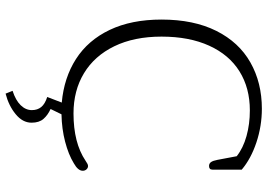

<svg xmlns="http://www.w3.org/2000/svg" viewBox="-155 -591 957 687"><g transform="rotate(90 323.5 -247.5)"><path d="M305 186Q339 175 356.5 157Q374 139 374 117Q374 97 363 83.5Q352 70 327 62L347 10Q258 2 191 -41Q124 -84 87 -161.5Q50 -239 50 -347Q50 -462 90.5 -543Q131 -624 203.5 -665Q276 -706 369 -706Q431 -706 489.5 -686.5Q548 -667 587 -634V-529Q587 -517 574 -517Q565 -517 560 -524Q555 -531 552 -547L539 -616Q510 -639 467 -651Q424 -663 375 -663Q295 -663 235.5 -626Q176 -589 143.5 -517.5Q111 -446 111 -347Q111 -249 145.5 -178Q180 -107 242 -69.5Q304 -32 386 -32Q491 -32 555 -75Q561 -79 565.5 -81.5Q570 -84 574 -84Q581 -84 586 -78.5Q591 -73 591 -65Q591 -48 564 -33Q533 -14 487 -2Q441 10 389 11L370 50Q392 60 405.5 75.5Q419 91 419 118Q419 150 388.5 175Q358 200 315 211Z"/></g></svg>

Font: Maitree Light
Style: Regular
Weight: 300
Designer: CadsonDemak Team
Foundry: CadsonDemak
Version: Version 1.001